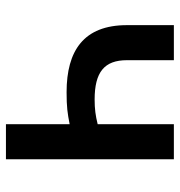

<svg xmlns="http://www.w3.org/2000/svg" viewBox="-0 -590 591 630"><g transform="rotate(90 295.0 -275.5)"><path d="M388 0H503V-551H388V-301C360 -294 338 -291 307 -291C217 -291 178 -323 178 -397V-551H63V-397C63 -255 147 -199 283 -199C332 -199 352 -202 388 -209Z"/></g></svg>

Font: Noto Sans JP Medium
Style: Regular
Weight: 500
Designer: Ryoko NISHIZUKA 西塚涼子 (kana, bopomofo & ideographs); Paul D. Hunt (Latin, Greek & Cyrillic); Sandoll Communications 산돌커뮤니
Foundry: Adobe
Version: Version 2.004;hotconv 1.0.118;makeotfexe 2.5.65603